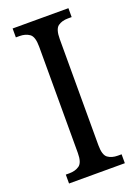

<svg xmlns="http://www.w3.org/2000/svg" viewBox="-138 -772 594 831"><g transform="rotate(-20 159.0 -357.0)"><path d="M31 0V-41H48Q75 -41 93.5 -54Q112 -67 112 -111V-601Q112 -647 93.5 -660Q75 -673 48 -673H31V-714H288V-673H271Q243 -673 225 -660Q207 -647 207 -601V-112Q207 -67 225 -54Q243 -41 271 -41H288V0Z"/></g></svg>

Font: Noto Serif Condensed
Style: Regular
Weight: 400
Width: 3
Designer: Monotype Design Team
Foundry: Monotype Imaging Inc.
Version: Version 2.013; ttfautohint (v1.8.4.7-5d5b)